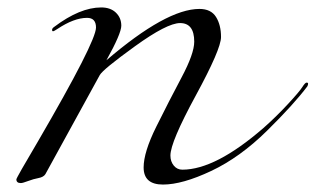

<svg xmlns="http://www.w3.org/2000/svg" viewBox="-20 -476 848 516"><path d="M214 -428Q179 -428 134 -398Q125 -392 122.5 -392Q120 -392 120 -396Q120 -400 126 -404Q195 -456 252 -456Q277 -456 291.5 -442Q306 -428 306 -407Q306 -386 266 -314Q427 -452 516 -452Q547 -452 560.5 -430.5Q574 -409 574 -376.5Q574 -344 506 -219Q438 -94 438 -58Q438 -42 447 -31Q456 -20 470 -20Q559 -20 688 -132Q722 -162 753.5 -196Q785 -230 792.5 -242Q800 -254 804 -254Q808 -254 808 -251Q808 -248 806 -244Q770 -196 697.5 -124.5Q625 -53 547.5 -16.5Q470 20 418 20Q366 20 366 -26Q366 -67 400 -135.5Q434 -204 468 -268Q502 -332 502 -364Q502 -414 464 -414Q429 -414 342.5 -351.5Q256 -289 248 -274L102 -8Q97 0 83.5 2.5Q70 5 55.5 10.5Q41 16 36 16Q24 16 24 6Q24 2 82 -96Q238 -364 238 -402Q238 -428 214 -428Z"/></svg>

Font: Miama
Style: Regular
Weight: 400
Italic angle: 16.5°
Designer: Linus Romer
Foundry: Linus Romer
Version: 0.32